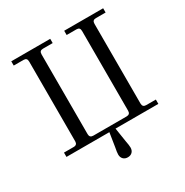

<svg xmlns="http://www.w3.org/2000/svg" viewBox="-203 -875 1193 1238"><g transform="rotate(-30 394.0 -256.0)"><path d="M51.8 0V-32.2H124Q150.9 -32.2 150.9 -59.1V-652.8Q150.9 -667 144.5 -673.6Q138.2 -680.2 124 -680.2H51.8V-711.9H341.8V-680.2H270Q255.9 -680.2 249.5 -673.6Q243.2 -667 243.2 -652.8V-59.1Q243.2 -32.2 270 -32.2H518.1Q544.9 -32.2 544.9 -59.1V-652.8Q544.9 -667 538.6 -673.6Q532.2 -680.2 518.1 -680.2H445.8V-711.9H735.8V-680.2H664.1Q649.9 -680.2 643.6 -673.6Q637.2 -667 637.2 -652.8V-59.1Q637.2 -32.2 664.1 -32.2H735.8V0H417L433.1 103Q439.9 137.2 439.9 153.8Q439.9 174.8 427.5 187.5Q415 200.2 394 200.2Q373 200.2 360.6 187.5Q348.1 174.8 348.1 153.8Q348.1 137.2 355 103L371.1 0Z"/></g></svg>

Font: Flanker Steampunk
Style: Regular
Weight: 400
Designer: Alexey Kryukov, Leonardo Di Lena
Foundry: Alexey Kryukov, Leonardo Di Lena
Version: 1.210